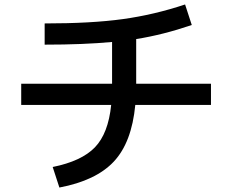

<svg xmlns="http://www.w3.org/2000/svg" viewBox="-20 -790 1040 860"><path d="M75 -320V-415H482V-420V-602Q355 -590 180 -590V-685Q390 -685 530.5 -704.5Q671 -724 809 -770L839 -678Q710 -634 590 -615V-420V-415H925V-320H586Q570 -152 490 -66.5Q410 19 246 50L216 -42Q345 -68 405 -130Q465 -192 478 -320Z"/></svg>

Font: Mplus 1p Medium
Style: Regular
Weight: 500
Version: Version 1.061